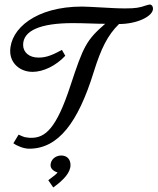

<svg xmlns="http://www.w3.org/2000/svg" viewBox="-20 -660 695 847"><path d="M250 26C224 26 203 45 203 69C203 85 218 96 234 101C229 109 208 123 193 135L215 167C262 133 291 101 291 68C291 42 275 26 250 26ZM641 -640C637 -640 631 -638 624 -636C596 -626 577 -623 536 -623C519 -623 502 -623 486 -624C373 -630 358 -631 342 -631C138 -631 25 -533 25 -434C25 -382 67 -343 124 -343C170 -343 226 -369 268 -414L253 -440C200 -410 174 -406 149 -406C109 -406 82 -429 82 -462C82 -525 158 -558 301 -558C354 -558 399 -555 444 -555C361 -483 348 -456 291 -283C229 -93 180 -52 118 -52C113 -52 108 -52 103 -53L89 -55C86 -56 72 -61 62 -66L39 -28C57 -15 86 -4 109 -4C237 -4 324 -119 393 -341C426 -447 455 -505 505 -554C585 -554 655 -588 655 -622C655 -632 649 -640 641 -640Z"/></svg>

Font: Marck Script
Style: Regular
Weight: 400
Designer: Denis Masharov, Marck Fogel
Foundry: Denis Masharov
Version: Version 1.002